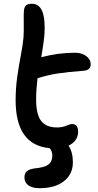

<svg xmlns="http://www.w3.org/2000/svg" viewBox="-20 -785 523 1020"><path d="M189.9 214.8Q152.8 214.8 131.3 200Q109.9 185.1 109.9 158.2Q109.9 137.2 121.6 125.7Q133.3 114.3 162.1 109.9Q215.8 105 236.8 89.4Q257.8 73.7 257.8 43Q257.8 15.1 243.2 2Q63 -14.6 63 -252.9Q63 -314 71 -372.6Q79.1 -431.2 90.3 -489.5Q101.6 -547.9 105 -586.9Q106.9 -622.1 106.2 -667Q105.5 -711.9 106.9 -725.1Q107.9 -744.6 116.9 -754.9Q126 -765.1 149.9 -765.1Q227.5 -765.1 215.8 -597.2Q212.9 -561.5 199.2 -481Q289.6 -504.9 378.9 -504.9Q414.6 -504.9 438.2 -487.1Q461.9 -469.2 461.9 -443.8Q461.9 -412.1 424.8 -409.2Q339.4 -402.8 285.9 -394.5Q232.4 -386.2 179.2 -369.1Q171.9 -306.6 171.9 -257.8Q171.9 -176.3 199 -142.1Q226.1 -107.9 283.2 -107.9Q310.1 -107.9 331.3 -116.9Q352.5 -126 362.8 -126Q395 -126 395 -85.9Q395 -35.6 344.2 -11.2Q367.2 23.4 367.2 77.1Q367.2 140.1 319.8 177.5Q272.5 214.8 189.9 214.8Z"/></svg>

Font: Shantell Sans Irregular Bouncy
Style: Regular
Weight: 500
Designer: Stephen Nixon, Anya Danilova, Shantell Martin
Foundry: Arrow Type
Version: Version 1.006;[9816181b4]